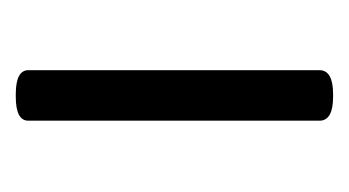

<svg xmlns="http://www.w3.org/2000/svg" viewBox="-118 -318 438 241"><g transform="rotate(-90 100.5 -198.0)"><path d="M99.1 1.6Q69 1.6 69 -15.5V-380.9Q69 -396.7 99.1 -396.7H102.3Q132.4 -396.7 132.4 -380.9V-15.5Q132.4 1.6 102.3 1.6Z"/></g></svg>

Font: Jaldi
Style: Regular
Weight: 400
Designer: Pablo Cosgaya and Nicolas Silva
Foundry: Omnibus-Type
Version: Version 1.001;PS 001.001;hotconv 1.0.70;makeotf.lib2.5.58329